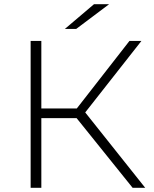

<svg xmlns="http://www.w3.org/2000/svg" viewBox="-20 -895 735 915"><path d="M612 0 329 -352 372 -377 672 0ZM126 0V-700H177V0ZM160 -332V-378H373V-332ZM375 -345 328 -355 597 -700H654ZM289 -757 428 -875H500L343 -757Z"/></svg>

Font: Modern
Style: Regular
Weight: 300
Designer: Julieta Ulanovsky
Foundry: Julieta Ulanovsky
Version: Version 8.000